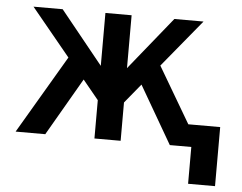

<svg xmlns="http://www.w3.org/2000/svg" viewBox="-49 -567 975 774"><g transform="rotate(5 439.0 -179.5)"><path d="M347 -508H453V-294L626 -508H744L586 -316L719 -90H848V149H739V0H652L517 -233L453 -155V0H347V-155L283 -233L148 0H28L214 -316L56 -508H174L347 -294Z"/></g></svg>

Font: LT Superior Semi-bold
Style: Regular
Weight: 600
Designer: Daniel Lyons
Foundry: LyonsType
Version: Version 1.0